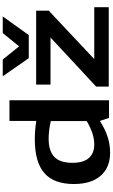

<svg xmlns="http://www.w3.org/2000/svg" viewBox="275 -1106 840 1431"><g transform="rotate(-90 695.5 -390.0)"><path d="M533 2 510 -66Q447 -26 390.5 -8Q334 10 273 10Q163 10 101.5 -60.5Q40 -131 40 -260Q40 -409 121.5 -480Q203 -551 373 -551Q441 -551 510 -540V-740H664V2ZM509 -164V-432Q473 -440 440 -444Q407 -448 378 -448Q287 -448 242.5 -406Q198 -364 198 -270Q198 -189 233.5 -148.5Q269 -108 335 -108Q375 -108 417 -121.5Q459 -135 509 -164ZM766 0V-94L1132 -434H781V-541H1332V-447L971 -108H1358V0ZM1289 -790 1150 -596H978L843 -790H968L1066 -668L1165 -790Z"/></g></svg>

Font: Georama Extended SemiBold
Style: Regular
Weight: 600
Width: 7
Designer: Jean-Baptiste Levee
Foundry: Production Type
Version: Version 1.000